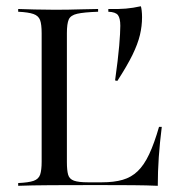

<svg xmlns="http://www.w3.org/2000/svg" viewBox="-20 -600 570 620"><path d="M358.9 -338.7 351.6 -340.3Q361.3 -409.7 364.9 -452Q368.5 -494.4 368.5 -516.9Q368.5 -541.1 360.9 -551.2Q353.2 -561.3 329.8 -562.1V-571Q362.9 -570.2 386.3 -572.2Q409.7 -574.2 434.7 -579.8Q436.3 -576.6 437.5 -566.1Q438.7 -555.6 438.7 -544.4Q438.7 -516.1 431.9 -487.1Q425 -458.1 407.7 -422.6Q390.3 -387.1 358.9 -338.7ZM38.7 0V-8.9Q72.6 -10.5 88.7 -16.1Q104.8 -21.8 109.7 -36.3Q114.5 -50.8 114.5 -78.2V-492.7Q114.5 -521.8 109.3 -535.5Q104 -549.2 87.9 -554.8Q71.8 -560.5 38.7 -562.1V-571Q61.3 -570.2 91.5 -569.4Q121.8 -568.5 156.5 -568.5Q202.4 -568.5 238.7 -569.8Q275 -571 296.8 -571V-562.1Q250.8 -560.5 229.4 -555.6Q208.1 -550.8 202 -537.1Q196 -523.4 196 -492.7V-76.6Q196 -50 200 -35.9Q204 -21.8 219 -16.5Q233.9 -11.3 263.7 -11.3H308.9Q348.4 -11.3 376.2 -19.4Q404 -27.4 424.6 -47.2Q445.2 -66.9 461.7 -102Q478.2 -137.1 493.5 -190.3H502.4Q496 -139.5 492.7 -92.3Q489.5 -45.2 489.5 0Q455.6 -1.6 408.5 -2Q361.3 -2.4 292.7 -2.4Q208.9 -2.4 144.4 -2Q79.8 -1.6 38.7 0Z"/></svg>

Font: Playfair 144pt
Style: Regular
Weight: 400
Designer: Claus Eggers Sørensen
Foundry: Claus Eggers Sørensen
Version: Version 2.001;gftools[0.9.30]